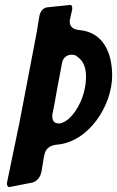

<svg xmlns="http://www.w3.org/2000/svg" viewBox="-20 -766 475 779"><path d="M110 -25C129 -29 144 -47 148 -69V-68L154 -104C155 -113 157 -123 159 -133L161 -142V-141C166 -163 182 -176 210 -179C340 -189 435 -338 435 -459C435 -549 401 -635 302 -644C277 -646 263 -658 263 -678C263 -680 263 -685 264 -688C267 -701 270 -715 273 -728C273 -730 273 -733 273 -734C273 -741 270 -746 265 -746L170 -736C156 -734 144 -721 140 -702L129 -635C118 -577 106 -515 94 -452C82 -389 70 -327 59 -269L9 -28C9 -27 9 -27 9 -26L8 -22C8 -16 10 -8 17 -7C18 -7 21 -8 23 -8ZM201 -344C205 -366 208 -386 212 -406L232 -512C236 -532 252 -544 270 -544C279 -544 287 -542 292 -538H291C320 -519 329 -489 329 -456C329 -382 295 -316 258 -283C253 -280 246 -275 242 -272C232 -267 225 -265 220 -265C196 -265 192 -279 192 -300Z"/></svg>

Font: Bangerz
Style: Regular
Weight: 400
Designer: vernon adams
Foundry: Vernon Adams
Version: Version 2.10;December 28, 2023;FontCreator 13.0.0.2683 64-bi